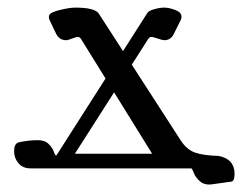

<svg xmlns="http://www.w3.org/2000/svg" viewBox="-20 -449 663 512"><path d="M597.7 35.2 548.8 42Q527.3 45.9 514.6 35.6Q502 25.4 497.1 12.7Q492.2 0 490.2 0H61.5Q41 0 29.3 -13.7Q17.6 -27.3 17.6 -45.9Q17.6 -65.4 29.3 -69.3Q55.7 -75.2 81.1 -75.2Q99.6 -75.2 109.9 -64.9Q120.1 -54.7 123.5 -44.4Q127 -34.2 129.9 -34.2Q129.9 -35.2 130.9 -35.2L372.1 -413.1Q375 -419.9 390.6 -424.3Q406.2 -428.7 418 -428.7Q430.7 -428.7 447.3 -422.4Q463.9 -416 463.9 -405.3Q463.9 -400.4 462.9 -397.5L443.4 -358.4Q435.5 -341.8 418 -341.8Q413.1 -341.8 400.4 -346.2Q387.7 -350.6 383.8 -350.6Q378.9 -350.6 375 -344.7L179.7 -39.1H385.7L196.3 -344.7Q192.4 -350.6 187.5 -350.6Q183.6 -350.6 172.4 -346.2Q161.1 -341.8 156.2 -341.8Q138.7 -341.8 129.9 -358.4L111.3 -397.5Q110.4 -400.4 110.4 -405.3Q110.4 -415 137.7 -421.9Q165 -428.7 180.7 -428.7Q232.4 -428.7 243.2 -413.1L460.9 -76.2Q477.5 -49.8 500.5 -42Q523.4 -34.2 563.5 -33.2Q605.5 -24.4 605.5 14.6Q605.5 33.2 597.7 35.2Z"/></svg>

Font: Crimson Text
Style: Regular
Weight: 400
Version: Version 0.13